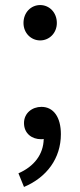

<svg xmlns="http://www.w3.org/2000/svg" viewBox="-20 -550 318 760"><path d="M139 -390C175 -390 205 -419 205 -459C205 -501 175 -530 139 -530C103 -530 73 -501 73 -459C73 -419 103 -390 139 -390ZM75 190C165 152 221 77 221 -19C221 -86 192 -127 144 -127C107 -127 75 -102 75 -63C75 -21 107 1 142 1C146 1 149 1 153 0C152 61 115 109 53 136Z"/></svg>

Font: Noto Sans CJK TC Regular
Style: Regular
Weight: 400
Designer: Ryoko NISHIZUKA (kana & ideographs); Paul D. Hunt (Latin, Greek & Cyrillic); Wenlong ZHANG (bopomofo); Sandoll Communica
Foundry: Adobe Systems Incorporated
Version: Version 1.001;PS 1.001;hotconv 1.0.78;makeotf.lib2.5.61930